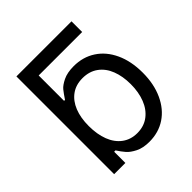

<svg xmlns="http://www.w3.org/2000/svg" viewBox="-196 -839 982 982"><g transform="rotate(-45 295.5 -348.0)"><path d="M476.6 -629.9H148.4V-707H476.6ZM78.1 -707H162.1V-446.3H168.9Q188.5 -475.6 201.2 -491.2Q213.9 -506.8 244.6 -522Q275.4 -537.1 322.3 -537.1Q388.7 -537.1 439.9 -503.9Q491.2 -470.7 520 -408.7Q548.8 -346.7 548.8 -263.7Q548.8 -181.6 520 -119.1Q491.2 -56.6 440.4 -22.9Q389.6 10.7 323.2 10.7Q277.3 10.7 246.6 -4.9Q215.8 -20.5 200.7 -38.1Q185.5 -55.7 168.9 -81.1H159.2V0H78.1ZM310.5 -64.5Q359.4 -64.5 394 -90.8Q428.7 -117.2 446.3 -162.6Q463.9 -208 463.9 -265.6Q463.9 -322.3 446.8 -366.7Q429.7 -411.1 395 -436.5Q360.4 -461.9 310.5 -461.9Q262.7 -461.9 229 -437.5Q195.3 -413.1 177.7 -369.1Q160.2 -325.2 160.2 -265.6Q160.2 -206.1 177.7 -160.6Q195.3 -115.2 229.5 -89.8Q263.7 -64.5 310.5 -64.5Z"/></g></svg>

Font: Pretendard Std Variable
Style: Regular
Weight: 400
Designer: Base glyphs from Inter by Rasmus Andersson; Hangeul glyphs from Noto Sans CJK(Source Han Sans) by Jang Soo-young and Kan
Foundry: Kil Hyung-jin
Version: Version 1.309;Glyphs 3.2 (3225)